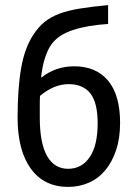

<svg xmlns="http://www.w3.org/2000/svg" viewBox="-20 -736 540 753"><path d="M451 -254Q451 -194 435.5 -147.5Q420 -101 393 -68.5Q366 -36 328.5 -19.5Q291 -3 247 -3Q153 -3 101 -74.5Q49 -146 49 -275Q49 -390 63 -469.5Q77 -549 111 -600Q131 -631 155.5 -650.5Q180 -670 213.5 -682.5Q247 -695 293.5 -702.5Q340 -710 404 -716V-642Q323 -637 265.5 -618Q208 -599 181 -561Q167 -541 156.5 -509Q146 -477 141 -431Q198 -476 271 -476Q357 -476 404 -419.5Q451 -363 451 -254ZM363 -252Q363 -333 334.5 -369.5Q306 -406 249 -406Q192 -406 137 -360Q136 -346 136 -325Q136 -304 136 -275Q136 -175 164.5 -124.5Q193 -74 247 -74Q301 -74 332 -120Q363 -166 363 -252Z"/></svg>

Font: D2Coding
Style: Regular
Weight: 400
Monospace: yes
Designer: Yong-Rak Park; Jeong-Hwan Yoon; Sang-Min Lee;
Foundry: NHN Corporation
Version: Version 1.3.2; Build 20180524